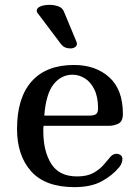

<svg xmlns="http://www.w3.org/2000/svg" viewBox="-20 -769 565 789"><path d="M435 -126Q445 -137 460 -137Q468 -137 475.5 -131.5Q483 -126 483 -116Q483 -98 470 -82Q442 -48 398 -24Q354 0 286 0Q166 0 108 -65Q50 -130 50 -239Q50 -367 110 -434.5Q170 -502 284 -502Q373 -502 429 -451.5Q485 -401 485 -301Q485 -270 466.5 -261Q448 -252 428 -252H159Q158 -246 158 -240.5Q158 -235 158 -230Q158 -148 190.5 -96Q223 -44 297 -44Q338 -44 364 -58.5Q390 -73 406.5 -92.5Q423 -112 435 -126ZM278 -462Q232 -462 200.5 -423Q169 -384 162 -294H349Q366 -294 374.5 -300Q383 -306 383 -323Q383 -371 367.5 -402Q352 -433 328 -447.5Q304 -462 278 -462ZM134 -716Q131 -719 131 -725Q131 -736 145.5 -742.5Q160 -749 185 -749Q203 -749 219.5 -743Q236 -737 242 -723L294 -598Q296 -594 296 -589Q296 -580 288 -575Q280 -570 269 -570Q245 -570 232 -586Z"/></svg>

Font: Marmelad
Style: Regular
Weight: 400
Designer: Manvel Shmavonyan
Foundry: Cyreal
Version: Version 1.110; ttfautohint (v1.8.4.7-5d5b)